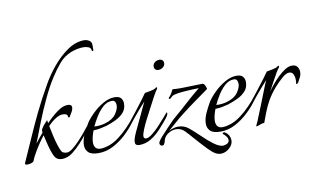

<svg xmlns="http://www.w3.org/2000/svg" viewBox="-75 -766 1724 1047"><g transform="rotate(-10 786.5 -242.5)"><path d="M213 5Q188 5 175 -12Q167 -24 159 -48Q151 -72 145 -98Q139 -124 135 -140Q107 -104 85.5 -68Q64 -32 57 -12Q55 -6 43.5 -2Q32 2 21 2Q5 2 9 -8Q40 -77 68 -141Q96 -205 127.5 -270Q159 -335 199 -405Q227 -456 266.5 -503.5Q306 -551 351 -581.5Q396 -612 442 -612Q457 -612 470 -604Q483 -596 483 -579V-550Q483 -546 477 -546Q474 -546 474 -548Q474 -564 460 -569.5Q446 -575 433 -575Q398 -575 362 -561Q322 -545 295 -513Q268 -481 245 -445Q215 -399 186 -337.5Q157 -276 132.5 -214Q108 -152 89 -102Q100 -116 111 -130Q122 -144 132 -156Q132 -158 131.5 -160Q131 -162 131 -164Q131 -171 134 -176Q137 -181 142 -188Q149 -198 155 -203.5Q161 -209 168 -218L171 -201Q215 -246 248 -266Q271 -280 293 -280Q315 -280 315 -263Q315 -249 301 -228Q296 -221 295 -218Q294 -215 291 -212Q290 -211 287 -212Q284 -213 284 -215Q284 -227 276 -230.5Q268 -234 258 -234Q239 -234 217.5 -220.5Q196 -207 174 -184Q179 -159 185.5 -129.5Q192 -100 200 -75Q208 -50 215 -38Q220 -30 229 -27.5Q238 -25 244 -25Q258 -25 276.5 -39.5Q295 -54 314.5 -74.5Q334 -95 350.5 -115Q367 -135 376 -147Q380 -142 378 -137Q377 -131 372.5 -124.5Q368 -118 364 -113Q344 -88 321 -62.5Q298 -37 272 -17Q261 -8 245 -1.5Q229 5 213 5Z M415 8Q374 8 358 -8Q342 -24 342 -47Q342 -76 357.5 -109Q373 -142 387 -165Q403 -189 430 -215Q457 -241 489 -259Q521 -277 551 -277Q577 -277 587 -264.5Q597 -252 597 -235Q597 -204 578.5 -184Q560 -164 533 -151.5Q506 -139 481 -131Q466 -127 446 -123Q426 -119 408 -119Q401 -101 397 -84Q393 -67 393 -53Q393 -36 401.5 -25Q410 -14 430 -14Q438 -14 449 -16Q460 -18 473 -22Q503 -32 532 -54Q561 -76 585.5 -101.5Q610 -127 623 -144Q626 -141 626 -137Q626 -132 619 -121Q599 -93 567 -63Q535 -33 496 -12.5Q457 8 415 8ZM416 -139Q429 -138 445.5 -139.5Q462 -141 478 -146Q519 -158 537.5 -184.5Q556 -211 556 -232Q556 -244 551 -252Q546 -260 535 -260Q506 -260 483 -238.5Q460 -217 443 -189Q426 -161 416 -139Z M815 -382Q801 -382 795 -391Q791 -396 791 -404Q791 -420 806 -430Q817 -436 826 -436Q841 -436 847 -427Q851 -422 851 -414Q851 -398 835 -388Q826 -382 815 -382ZM641 3Q631 3 624.5 -1Q618 -5 618 -16Q618 -30 625.5 -49Q633 -68 642.5 -87Q652 -106 657 -118Q664 -132 674.5 -154.5Q685 -177 694.5 -197.5Q704 -218 708 -226Q694 -211 674.5 -188.5Q655 -166 638 -145Q621 -124 612 -112Q609 -108 607 -108Q605 -108 605 -113Q605 -121 610 -128Q629 -152 652.5 -182Q676 -212 695 -237.5Q714 -263 719 -271Q730 -273 751.5 -277Q773 -281 781 -288Q784 -291 787 -291Q789 -291 789.5 -287.5Q790 -284 787 -280Q781 -273 766 -246Q751 -219 734.5 -186.5Q718 -154 704 -128Q690 -101 680 -76Q670 -51 670 -40Q670 -26 684 -26Q697 -26 717.5 -42Q738 -58 759 -80.5Q780 -103 796 -122Q801 -128 808.5 -136.5Q816 -145 818 -147Q820 -145 820 -140Q819 -133 815 -126.5Q811 -120 807 -115Q786 -89 761 -61.5Q736 -34 706 -15.5Q676 3 641 3Z M1070 127Q1055 127 1040 118.5Q1025 110 1002.5 87Q980 64 940 19Q918 -7 898.5 -27Q879 -47 851 -47Q829 -47 808 -33.5Q787 -20 781 2Q780 8 778 13Q776 18 773 23Q770 28 763 28Q758 28 753.5 24Q749 20 749 13Q749 10 753 2Q758 -7 772 -22.5Q786 -38 803 -56Q820 -74 835 -89.5Q850 -105 859 -112Q900 -147 935.5 -179.5Q971 -212 1013 -246Q1000 -246 977 -245Q954 -244 928.5 -242Q903 -240 884 -236Q865 -232 860 -225Q853 -216 846 -216Q842 -216 842 -219Q842 -222 847 -227Q856 -237 861 -246.5Q866 -256 871 -265Q882 -264 893 -263.5Q904 -263 916 -263Q946 -263 977.5 -264.5Q1009 -266 1036 -266Q1045 -266 1050.5 -253.5Q1056 -241 1057 -234Q1023 -209 981 -179.5Q939 -150 899 -118Q880 -104 855.5 -81.5Q831 -59 814 -45Q842 -59 866 -59Q898 -59 923.5 -38Q949 -17 979 12Q1009 42 1039 64Q1069 86 1090 86Q1097 85 1104 83Q1111 81 1116 77Q1124 70 1124 61Q1124 50 1115 38.5Q1106 27 1099 23Q1098 22 1098 21Q1098 18 1102 16Q1106 14 1110 16Q1123 23 1131 36Q1139 49 1139 65Q1139 81 1129 95Q1120 108 1104 117.5Q1088 127 1070 127Z M1090 8Q1049 8 1033 -8Q1017 -24 1017 -47Q1017 -76 1032.5 -109Q1048 -142 1062 -165Q1078 -189 1105 -215Q1132 -241 1164 -259Q1196 -277 1226 -277Q1252 -277 1262 -264.5Q1272 -252 1272 -235Q1272 -204 1253.5 -184Q1235 -164 1208 -151.5Q1181 -139 1156 -131Q1141 -127 1121 -123Q1101 -119 1083 -119Q1076 -101 1072 -84Q1068 -67 1068 -53Q1068 -36 1076.5 -25Q1085 -14 1105 -14Q1113 -14 1124 -16Q1135 -18 1148 -22Q1178 -32 1207 -54Q1236 -76 1260.5 -101.5Q1285 -127 1298 -144Q1301 -141 1301 -137Q1301 -132 1294 -121Q1274 -93 1242 -63Q1210 -33 1171 -12.5Q1132 8 1090 8ZM1091 -139Q1104 -138 1120.5 -139.5Q1137 -141 1153 -146Q1194 -158 1212.5 -184.5Q1231 -211 1231 -232Q1231 -244 1226 -252Q1221 -260 1210 -260Q1181 -260 1158 -238.5Q1135 -217 1118 -189Q1101 -161 1091 -139Z M1288 14Q1284 14 1288 6Q1293 -3 1297.5 -14Q1302 -25 1307 -38Q1317 -62 1329 -92Q1341 -122 1352 -150.5Q1363 -179 1371.5 -199.5Q1380 -220 1383 -226Q1369 -211 1349.5 -188.5Q1330 -166 1313 -145Q1296 -124 1287 -112Q1284 -108 1282 -108Q1280 -108 1280 -113Q1280 -121 1285 -128Q1304 -152 1327.5 -182Q1351 -212 1370 -237.5Q1389 -263 1394 -271Q1405 -273 1426.5 -277Q1448 -281 1456 -288Q1459 -291 1462 -291Q1464 -291 1464.5 -287.5Q1465 -284 1462 -280Q1456 -274 1444.5 -254Q1433 -234 1419 -208Q1405 -182 1392 -158Q1402 -173 1418.5 -193.5Q1435 -214 1455 -233.5Q1475 -253 1495.5 -266Q1516 -279 1534 -279Q1547 -279 1556 -273.5Q1565 -268 1570 -254Q1573 -247 1573 -238Q1573 -221 1564.5 -205.5Q1556 -190 1552 -182Q1551 -179 1545 -176.5Q1539 -174 1540 -178Q1541 -183 1541.5 -188Q1542 -193 1542 -199Q1542 -216 1535.5 -230Q1529 -244 1512 -244Q1496 -244 1473 -224Q1450 -204 1427 -178Q1398 -144 1381 -113.5Q1364 -83 1353 -54Q1347 -38 1341 -22.5Q1335 -7 1332 2Q1319 3 1306 8.5Q1293 14 1288 14Z"/></g></svg>

Font: Italianno
Style: Regular
Weight: 400
Designer: Robert E. Leuschke
Foundry: Robert E. Leuschke
Version: Version 1.100; ttfautohint (v1.8.3)